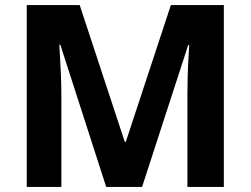

<svg xmlns="http://www.w3.org/2000/svg" viewBox="-20 -734 984 754"><path d="M397 0 217 -558H213Q214 -537 216 -504.5Q218 -472 219.5 -433.5Q221 -395 221 -358V0H85V-714H293L470 -177H474L651 -714H859V0H716V-362Q716 -396 717 -433Q718 -470 720 -503Q722 -536 723 -557H719L538 0Z"/></svg>

Font: Noto Sans Thai Looped
Style: Bold
Weight: 700
Designer: Sasikarn Vongin, Ben Mitchell
Foundry: The Fontpad Ltd
Version: Version 1.001; ttfautohint (v1.8.4.7-5d5b)